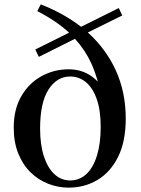

<svg xmlns="http://www.w3.org/2000/svg" viewBox="-20 -845 646 881"><path d="M295 16Q246 16 200.5 -2Q155 -20 119.5 -55Q84 -90 63.5 -141.5Q43 -193 43 -259Q43 -344 78 -404Q113 -464 170.5 -495.5Q228 -527 295 -527Q357 -527 403 -493Q417 -483 429 -470Q417 -513 400 -552Q372 -614 324 -667L158 -584L142 -618L297 -695Q239 -749 151 -794L167 -825Q272 -784 352 -722L525 -808L541 -774L383 -696Q466 -621 511 -523Q557 -422 557 -301Q557 -196 522 -125.5Q487 -55 427.5 -19.5Q368 16 295 16ZM302 -17Q345 -17 376.5 -46.5Q408 -76 425 -131.5Q442 -187 442 -262Q442 -340 423.5 -391.5Q405 -443 373.5 -468.5Q342 -494 302 -494Q241 -494 202.5 -434Q164 -374 164 -255Q164 -181 181.5 -127.5Q199 -74 230 -45.5Q261 -17 302 -17Z"/></svg>

Font: Early Summer Mincho SemiBold
Style: Regular
Weight: 600
Designer: GuiWonder
Version: Version 1.002